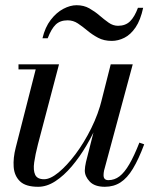

<svg xmlns="http://www.w3.org/2000/svg" viewBox="-20 -707 610 737"><path d="M126.5 10Q78.5 10 56.8 -11Q35 -32 32.5 -66.2Q30 -100.5 40.5 -141L117 -440.5H51V-460H206.5L125.5 -152.5Q115.5 -113.5 111.2 -83.5Q107 -53.5 115 -36.2Q123 -19 149.5 -19Q173 -19 205 -45.2Q237 -71.5 270 -115.5Q303 -159.5 330.2 -214.5Q357.5 -269.5 371.5 -327H386.5Q376.5 -285.5 357.2 -239.2Q338 -193 312 -148.8Q286 -104.5 255.5 -68.5Q225 -32.5 192.2 -11.2Q159.5 10 126.5 10ZM382.5 10Q343.5 10 324.5 -10Q305.5 -30 305.5 -52.5Q305.5 -58.5 306.8 -67.8Q308 -77 310 -85L405 -460H489.5L379.5 -52.5Q378.5 -48 378 -43.2Q377.5 -38.5 377.5 -34.5Q377.5 -15.5 396 -15.5Q419.5 -15.5 438.8 -30.2Q458 -45 476.5 -76.8Q495 -108.5 515 -159.5L533.5 -153Q512 -95.5 490.2 -59.5Q468.5 -23.5 442.5 -6.8Q416.5 10 382.5 10ZM409 -550Q379 -550 356.5 -562Q334 -574 315.5 -589.5Q297 -605 279 -617Q261 -629 239.5 -629Q211 -629 194 -612.8Q177 -596.5 163 -560H143Q153 -602.5 174.8 -630.8Q196.5 -659 223 -673Q249.5 -687 274 -687Q301.5 -687 322.8 -675Q344 -663 362 -647.5Q380 -632 397 -620Q414 -608 433 -608Q461.5 -608 479 -625Q496.5 -642 509.5 -677H529.5Q519.5 -630 500.5 -602Q481.5 -574 457.5 -562Q433.5 -550 409 -550Z"/></svg>

Font: Bodoni Moda SC
Style: Italic
Weight: 400
Italic angle: -13°
Designer: Owen Earl
Foundry: indestructible type
Version: Version 2.005